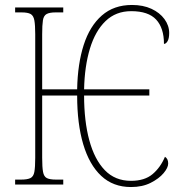

<svg xmlns="http://www.w3.org/2000/svg" viewBox="-20 -744 730 774"><path d="M508 10Q436 10 388 -35Q340 -80 315.5 -162.5Q291 -245 291 -359H150V-108Q150 -70 153.5 -51Q157 -32 169 -26Q181 -20 206 -20H235V0H41V-20H65Q90 -20 102.5 -26Q115 -32 118.5 -51Q122 -70 122 -108V-606Q122 -643 118.5 -662Q115 -681 103.5 -687.5Q92 -694 67 -694H41V-714H235V-694H204Q180 -694 168 -687.5Q156 -681 153 -662Q150 -643 150 -606V-384H291Q293 -487 317.5 -563Q342 -639 390.5 -681.5Q439 -724 512 -724Q557 -724 590.5 -708.5Q624 -693 643 -667Q662 -641 662 -611Q662 -589 655.5 -578Q649 -567 641 -567Q641 -631 609.5 -665Q578 -699 509 -699Q447 -699 405.5 -659Q364 -619 342.5 -548Q321 -477 319 -384H582V-359H319Q319 -256 340 -178.5Q361 -101 402.5 -58Q444 -15 508 -15Q563 -15 595 -42Q627 -69 645 -112Q658 -104 658 -85Q658 -68 639.5 -46Q621 -24 587.5 -7Q554 10 508 10Z"/></svg>

Font: Noto Serif Condensed Thin
Style: Regular
Weight: 100
Width: 3
Designer: Monotype Design Team
Foundry: Monotype Imaging Inc.
Version: Version 2.013; ttfautohint (v1.8.4.7-5d5b)